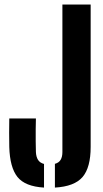

<svg xmlns="http://www.w3.org/2000/svg" viewBox="-20 -820 455 848"><path d="M174.4 8.5Q90.6 3.6 57 -38.6Q23.5 -80.7 21 -171.1Q20.4 -200.7 20.4 -233.9Q20.4 -267.2 21 -296.8H138.6Q138 -275.9 137.7 -249.3Q137.5 -222.6 137.7 -196Q138 -169.4 138.6 -148.5Q139.6 -127.2 147.9 -114Q156.3 -100.7 174.4 -95.9ZM222.5 8.5V-96.4Q240.1 -101.1 247.8 -114.2Q255.6 -127.2 255.6 -148.5V-800H380.4V-171.1Q380.4 -80.3 344.8 -38.4Q309.1 3.6 222.5 8.5Z"/></svg>

Font: Big Shoulders Stencil Display SC Thin
Style: Regular
Weight: 100
Designer: Patric King
Foundry: XO Type Co
Version: Version 2.001